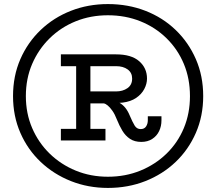

<svg xmlns="http://www.w3.org/2000/svg" viewBox="-20 -720 1062 943"><path d="M510 203Q413 203 328.5 169.5Q244 136 180 75.5Q116 15 80 -67.5Q44 -150 44 -248Q44 -347 80 -429.5Q116 -512 180 -573Q244 -634 328.5 -667Q413 -700 510 -700Q609 -700 694 -667Q779 -634 842.5 -573Q906 -512 942 -429.5Q978 -347 978 -248Q978 -150 942 -67.5Q906 15 842.5 75.5Q779 136 694 169.5Q609 203 510 203ZM279 -30V-87H354V-395H279V-453H550Q625 -453 663.5 -419.5Q702 -386 702 -334Q702 -308 688.5 -282.5Q675 -257 648.5 -239Q622 -221 582 -216L567 -215Q583 -206 595.5 -190.5Q608 -175 617 -153Q631 -120 641.5 -103Q652 -86 671 -86Q689 -86 697.5 -99Q706 -112 706 -129V-149H773V-129Q773 -100 761.5 -76Q750 -52 727.5 -37.5Q705 -23 674 -23Q641 -23 618.5 -38Q596 -53 581 -78Q566 -103 554 -133Q544 -159 532 -176Q520 -193 509 -202Q498 -211 490 -212H424V-87H498V-30ZM510 148Q596 148 669.5 118Q743 88 798 34.5Q853 -19 883 -91Q913 -163 913 -248Q913 -334 883 -406Q853 -478 798 -532Q743 -586 669.5 -615.5Q596 -645 510 -645Q425 -645 352 -615.5Q279 -586 224 -532Q169 -478 138 -406Q107 -334 107 -248Q107 -163 138 -91Q169 -19 224 34.5Q279 88 352 118Q425 148 510 148ZM424 -271H550Q583 -271 606 -287Q629 -303 629 -334Q629 -363 607 -379Q585 -395 550 -395H424Z"/></svg>

Font: BioRhyme ExtraBold
Style: Regular
Weight: 400
Version: Version 1.600;gftools[0.9.33]